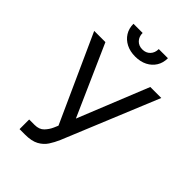

<svg xmlns="http://www.w3.org/2000/svg" viewBox="-268 -1037 1158 1158"><g transform="rotate(45 311.5 -457.5)"><path d="M126 9.8V-72.3H171.9Q211.4 -72.3 232.7 -94.5Q253.9 -116.7 265.6 -143.6L277.3 -170.9L25.4 -727.5H121.1L321.3 -275.4L503.9 -727.5H597.7L346.7 -118.2Q332 -84 313 -54.9Q293.9 -25.9 261.2 -8.1Q228.5 9.8 172.9 9.8ZM309.6 -792.5Q266.1 -792.5 232.9 -809.3Q199.7 -826.2 181.2 -856Q162.6 -885.7 162.6 -925.3H240.7Q240.7 -893.6 259.8 -873.5Q278.8 -853.5 309.6 -853.5Q340.3 -853.5 359.4 -873.5Q378.4 -893.6 378.4 -925.3H456.5Q456.5 -885.7 438 -856Q419.4 -826.2 386.5 -809.3Q353.5 -792.5 309.6 -792.5Z"/></g></svg>

Font: GitLab Sans
Style: Regular
Weight: 400
Designer: Rasmus Andersson
Foundry: Modifications by GitLab B.V., manufactured by rsms
Version: Version 4.000;git-c8fb6b7